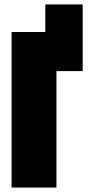

<svg xmlns="http://www.w3.org/2000/svg" viewBox="-20 -844 402 864"><path d="M32 0V-700H184V-824H352V-524H234V0Z"/></svg>

Font: Tektur Condensed ExtraBold
Style: Regular
Weight: 800
Width: 3
Designer: Adam Jagosz
Foundry: Adam Jagosz
Version: Version 1.005;gftools[0.9.30]